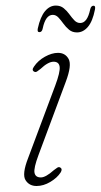

<svg xmlns="http://www.w3.org/2000/svg" viewBox="-20 -644 353 672"><path d="M123 -23Q140 -23 168.5 -48.5Q174.5 -53 180 -56.8Q185.5 -60.5 190.5 -58Q200 -52.5 192 -40Q180 -21.5 156 -7.2Q132 7 108 7Q82 7 69.2 -13.8Q56.5 -34.5 78.5 -91L173.5 -345Q191 -392 188.8 -410Q186.5 -428 167.5 -428Q148.5 -428 121.5 -402.5Q115.5 -398 110.2 -394.2Q105 -390.5 100 -393Q89.5 -398 99 -411Q113 -432 137.2 -445.5Q161.5 -459 183 -459Q208.5 -459 220.2 -437.5Q232 -416 210.5 -358.5L115 -102Q97.5 -55.5 100.8 -39.2Q104 -23 123 -23ZM249.5 -530.5Q233.1 -530.5 221.9 -539.8Q210.7 -549 202.1 -561Q193.5 -573 184.7 -582.5Q175.9 -592 164.7 -592Q139.5 -592 129.5 -544.5Q127.1 -531.5 117.9 -531.5Q109.5 -531.5 112.3 -544.5Q121.1 -585 137.5 -604.8Q153.9 -624.5 175.5 -624.5Q191.9 -624.5 203.1 -615.2Q214.3 -606 222.9 -594Q231.5 -582 240.3 -572.8Q249.1 -563.5 260.7 -563.5Q285.5 -563.5 295.5 -610.5Q298.3 -624 307.5 -624Q315.1 -624 312.3 -610.5Q304.3 -569.5 287.7 -550Q271.1 -530.5 249.5 -530.5Z"/></svg>

Font: Fraunces 9pt Soft Thin
Style: Italic
Weight: 100
Italic angle: -16°
Version: Version 1.000;[b76b70a41]